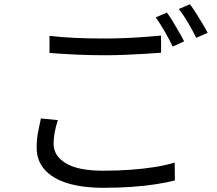

<svg xmlns="http://www.w3.org/2000/svg" viewBox="-20 -863 1040 919"><path d="M216.9 -691.4Q271.1 -684.7 338.7 -681.7Q406.2 -678.7 481.1 -678.7Q529.3 -678.7 577.7 -680.7Q626.1 -682.7 670.6 -686Q715.1 -689.4 751 -692.7V-610.6Q717.2 -608.3 672 -605.3Q626.7 -602.3 577.4 -600.5Q528.1 -598.6 481.5 -598.6Q406.4 -598.6 341.1 -601.8Q275.9 -605 216.9 -609.6ZM257 -288.1Q247.4 -258.8 241.9 -230.6Q236.5 -202.4 236.5 -174.8Q236.5 -117.1 295.2 -81.5Q353.9 -45.9 474.1 -45.9Q543.6 -45.9 607.2 -50.6Q670.8 -55.3 724.6 -64.1Q778.5 -72.9 816.1 -84.9L817.1 0.7Q781.3 10.1 728.8 18.4Q676.2 26.7 612 31.3Q547.7 35.9 476.5 35.9Q374.6 35.9 302.9 13.8Q231.3 -8.3 193.4 -51.2Q155.5 -94 155.5 -156.9Q155.5 -196.2 162.2 -231.1Q168.9 -265.9 175.7 -296ZM779.1 -802.6Q792.1 -785.2 806.9 -760.6Q821.7 -736 836.4 -710.7Q851.1 -685.4 861.3 -664.9L806.6 -640.2Q791.8 -671.2 768.9 -711.3Q745.9 -751.4 725.3 -779.8ZM889.3 -842.6Q902.9 -824.2 918.8 -799.3Q934.7 -774.5 949.6 -749.6Q964.5 -724.8 973.8 -706L919.4 -681.9Q903.2 -714.7 880.6 -753.3Q858 -791.9 836.1 -819.9Z"/></svg>

Font: Noto Sans JP
Style: Regular
Weight: 100
Designer: Ryoko NISHIZUKA 西塚涼子 (kana, bopomofo & ideographs); Paul D. Hunt (Latin, Greek & Cyrillic); Sandoll Communications 산돌커뮤니
Foundry: Adobe
Version: Version 2.004;hotconv 1.0.118;makeotfexe 2.5.65603